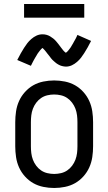

<svg xmlns="http://www.w3.org/2000/svg" viewBox="-20 -929 540 957"><path d="M250 8Q223 8 196 2.5Q169 -3 146 -16Q123 -29 104.5 -49.5Q86 -70 75 -94.5Q64 -119 60 -146Q56 -173 56 -200V-320Q56 -347 60 -374Q64 -401 75 -425.5Q86 -450 104.5 -470.5Q123 -491 146 -504Q169 -517 196 -522.5Q223 -528 250 -528Q277 -528 304 -522.5Q331 -517 354 -504Q377 -491 395.5 -470.5Q414 -450 425 -425.5Q436 -401 440 -374Q444 -347 444 -320V-200Q444 -173 440 -146Q436 -119 425 -94.5Q414 -70 395.5 -49.5Q377 -29 354 -16Q331 -3 304 2.5Q277 8 250 8ZM250 -62Q267 -62 284 -66Q301 -70 315 -79.5Q329 -89 339.5 -103Q350 -117 356 -133Q362 -149 364 -166Q366 -183 366 -200V-320Q366 -337 364 -354Q362 -371 356 -387Q350 -403 339.5 -417Q329 -431 315 -440.5Q301 -450 284 -454Q267 -458 250 -458Q233 -458 216 -454Q199 -450 185 -440.5Q171 -431 160.5 -417Q150 -403 144 -387Q138 -371 136 -354Q134 -337 134 -320V-200Q134 -183 136 -166Q138 -149 144 -133Q150 -117 160.5 -103Q171 -89 185 -79.5Q199 -70 216 -66Q233 -62 250 -62ZM308 -597Q303 -597 298 -598Q293 -599 288.5 -600Q284 -601 279.5 -603Q275 -605 270.5 -607.5Q266 -610 262.5 -612.5Q259 -615 255.5 -618Q252 -621 248 -624.5Q244 -628 240.5 -631.5Q237 -635 234 -639Q231 -643 228.5 -646.5Q226 -650 223 -653.5Q220 -657 216.5 -661.5Q213 -666 210 -670Q207 -674 204 -677.5Q201 -681 197.5 -684.5Q194 -688 192 -690Q189 -688 187 -686Q185 -684 181.5 -680Q178 -676 177 -674.5Q176 -673 174 -670.5Q172 -668 170.5 -666Q169 -664 167 -661Q165 -658 163.5 -655Q162 -652 160 -649Q158 -646 156 -642.5Q154 -639 152 -635.5Q150 -632 147.5 -627.5Q145 -623 143 -619Q141 -615 138.5 -610Q136 -605 134 -601L66 -630Q75 -648 83.5 -663Q92 -678 100 -690.5Q108 -703 116 -713.5Q124 -724 136 -734.5Q148 -745 162 -751.5Q176 -758 192 -758Q202 -758 211.5 -755.5Q221 -753 229.5 -748Q238 -743 245.5 -737Q253 -731 259.5 -723.5Q266 -716 271 -709.5Q276 -703 283 -693.5Q290 -684 295.5 -677.5Q301 -671 308 -666Q311 -668 313 -669.5Q315 -671 318.5 -675Q322 -679 323 -680.5Q324 -682 326 -684.5Q328 -687 329.5 -689Q331 -691 333 -694Q335 -697 336.5 -700Q338 -703 340 -706Q342 -709 344 -712.5Q346 -716 348 -720Q350 -724 352.5 -728Q355 -732 357 -736Q359 -740 361.5 -745Q364 -750 366 -755L434 -725Q425 -707 416.5 -692Q408 -677 400 -664.5Q392 -652 384 -641.5Q376 -631 364 -620.5Q352 -610 338 -603.5Q324 -597 308 -597ZM100 -841V-909H400V-841Z"/></svg>

Font: Iosevka www.saffi
Style: Regular
Weight: 400
Monospace: yes
Designer: Belleve Invis
Foundry: Belleve Invis
Version: Version 22.0.2; ttfautohint (v1.8.3)